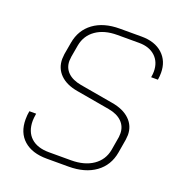

<svg xmlns="http://www.w3.org/2000/svg" viewBox="-130 -817 872 934"><g transform="rotate(20 306.5 -350.0)"><path d="M52 -137Q52 -160 56 -180H91Q87 -154 87 -142Q87 -86 120 -55.5Q153 -25 214 -25H327Q397 -25 441.5 -55.5Q486 -86 496 -140L508 -211Q509 -217 509 -229Q509 -265 484.5 -289.5Q460 -314 414 -322L242 -352Q183 -362 151 -394Q119 -426 119 -474Q119 -481 121 -499L132 -562Q144 -631 196.5 -669.5Q249 -708 332 -708H445Q514 -708 554 -671.5Q594 -635 594 -574Q594 -556 591 -538H556Q559 -555 559 -568Q559 -617 528 -646Q497 -675 444 -675H331Q264 -675 221 -645Q178 -615 168 -562L157 -499Q155 -483 155 -477Q155 -441 179 -417.5Q203 -394 248 -386L420 -356Q480 -346 513 -314Q546 -282 546 -235Q546 -227 544 -211L532 -140Q520 -70 466 -31Q412 8 327 8H214Q138 8 95 -30Q52 -68 52 -137Z"/></g></svg>

Font: Bai Jamjuree ExtraLight
Style: Italic
Weight: 275
Italic angle: -10°
Version: Version 1.000; ttfautohint (v1.6)